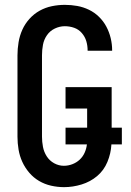

<svg xmlns="http://www.w3.org/2000/svg" viewBox="-20 -763 540 791"><path d="M244 8Q217 8 190.5 2Q164 -4 141 -17.5Q118 -31 100.5 -51.5Q83 -72 72 -96Q61 -120 56.5 -146.5Q52 -173 52 -200V-535Q52 -562 56.5 -589Q61 -616 72 -640.5Q83 -665 101.5 -685.5Q120 -706 143.5 -719Q167 -732 193.5 -737.5Q220 -743 247 -743Q273 -743 298 -738.5Q323 -734 346 -723Q369 -712 387.5 -694Q406 -676 418 -653.5Q430 -631 436 -606Q442 -581 442 -556Q442 -556 442 -555.5Q442 -555 442 -554H341Q341 -554 341 -554.5Q341 -555 341 -555Q341 -575 335.5 -593.5Q330 -612 317 -627Q304 -642 285.5 -648.5Q267 -655 247 -655Q226 -655 206 -645.5Q186 -636 173.5 -618Q161 -600 157 -578.5Q153 -557 153 -535V-200Q153 -179 157 -158Q161 -137 172.5 -119Q184 -101 203 -90.5Q222 -80 243 -80Q261 -80 278 -86.5Q295 -93 308 -105Q321 -117 328.5 -133.5Q336 -150 338 -168H250V-237H339V-316H250V-404H440V-237H482V-168H439Q437 -131 422.5 -96Q408 -61 380 -37.5Q352 -14 316 -3Q280 8 244 8Z"/></svg>

Font: Zed Mono Semibold
Style: Regular
Weight: 600
Monospace: yes
Designer: Belleve Invis
Foundry: Belleve Invis
Version: Version 1.0.0; ttfautohint (v1.8.4)